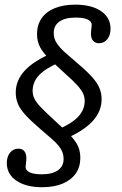

<svg xmlns="http://www.w3.org/2000/svg" viewBox="-20 -602 517 815"><path d="M254.8 -12.1 225.8 -52.4Q284.7 -77.4 312.1 -106.9Q339.5 -136.3 339.5 -173.4Q339.5 -190.3 332.7 -205.2Q325.8 -220.2 308.1 -239.9Q290.3 -259.7 256.5 -289.5Q221 -321.8 194 -347.2Q166.9 -372.6 152 -398.4Q137.1 -424.2 137.1 -457.3Q137.1 -496 156.5 -524.2Q175.8 -552.4 212.5 -567.3Q249.2 -582.3 299.2 -582.3Q368.5 -582.3 408.9 -554.8Q449.2 -527.4 449.2 -479.8Q449.2 -452.4 435.5 -435.5Q421.8 -418.5 400 -418.5Q383.9 -418.5 375 -429Q366.1 -439.5 366.1 -458.9Q366.1 -469.4 367.7 -479.8Q369.4 -490.3 369.4 -496Q369.4 -511.3 351.6 -519.4Q333.9 -527.4 301.6 -527.4Q256.5 -527.4 232.3 -510.5Q208.1 -493.5 208.1 -462.1Q208.1 -437.9 221 -418.5Q233.9 -399.2 256 -379.4Q278.2 -359.7 306.5 -335.5Q346.8 -301.6 369.8 -276.2Q392.7 -250.8 402 -228.6Q411.3 -206.5 411.3 -180.6Q411.3 -129 372.6 -87.1Q333.9 -45.2 254.8 -12.1ZM158.9 192.7Q90.3 192.7 49.6 164.9Q8.9 137.1 8.9 90.3Q8.9 62.9 22.6 46Q36.3 29 58.1 29Q74.2 29 83.1 39.5Q91.9 50 91.9 69.4Q91.9 79.8 90.3 90.3Q88.7 100.8 88.7 106.5Q88.7 121.8 106.5 129.8Q124.2 137.9 156.5 137.9Q201.6 137.9 225.8 121Q250 104 250 72.6Q250 48.4 237.1 28.6Q224.2 8.9 202 -10.5Q179.8 -29.8 151.6 -54Q111.3 -88.7 88.3 -113.7Q65.3 -138.7 56 -161.3Q46.8 -183.9 46.8 -208.9Q46.8 -261.3 85.5 -302.8Q124.2 -344.4 203.2 -377.4L232.3 -337.1Q173.4 -312.1 146 -283.1Q118.5 -254 118.5 -216.1Q118.5 -200 125.4 -184.7Q132.3 -169.4 150.4 -150Q168.5 -130.6 201.6 -100Q237.1 -67.7 264.1 -42.3Q291.1 -16.9 306 8.5Q321 33.9 321 67.7Q321 106.5 301.6 134.3Q282.3 162.1 246 177.4Q209.7 192.7 158.9 192.7Z"/></svg>

Font: Playfair 5pt SemiExpanded Light
Style: Italic
Weight: 300
Width: 6
Italic angle: -15.6°
Designer: Claus Eggers Sørensen
Foundry: Claus Eggers Sørensen
Version: Version 2.203